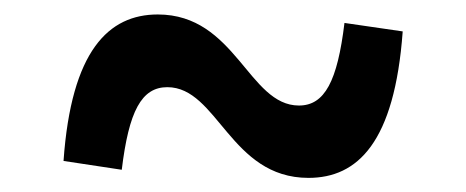

<svg xmlns="http://www.w3.org/2000/svg" viewBox="-20 -466 660 272"><path d="M417 -214C486.5 -214 539 -264 550.5 -421.5L468 -433.5C458 -351 440 -316.5 403.5 -316.5C332 -316.5 314 -445.5 203.5 -445.5C134 -445.5 81 -394.5 70 -238L152.5 -225.5C162.5 -308.5 180.5 -342.5 217 -342.5C288.5 -342.5 306 -214 417 -214Z"/></svg>

Font: Monaspace Krypton Medium
Style: Regular
Weight: 500
Designer: Riley Cran & the Lettermatic Team
Foundry: Lettermatic
Version: Version 1.101 (Monaspace Krypton)